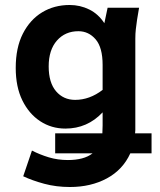

<svg xmlns="http://www.w3.org/2000/svg" viewBox="-20 -553 642 769"><path d="M43 -281Q43 -362 71.5 -418Q100 -474 148.5 -503.5Q197 -533 259 -533Q301 -533 337.5 -515Q374 -497 398 -460L411 -522H537L529 -474Q526 -453 524 -436Q522 -419 522 -398V-45Q522 -38 522 -31.5Q522 -25 521 -19H587V61H502Q472 127 408 161.5Q344 196 260 196Q205 196 157 183Q109 170 73 153L108 50Q139 66 175 77Q211 88 252 88Q283 88 308 81.5Q333 75 351 61H201V-19H390Q390 -27 390.5 -35Q391 -43 391 -51V-103Q330 -38 242 -38Q186 -38 141 -67.5Q96 -97 69.5 -151Q43 -205 43 -281ZM175 -287Q175 -222 204.5 -187.5Q234 -153 281 -153Q339 -153 391 -193V-293Q391 -363 363 -395.5Q335 -428 294 -428Q241 -428 208 -390.5Q175 -353 175 -287Z"/></svg>

Font: Radio Canada SemiBold
Style: Regular
Weight: 600
Designer: Charles Daoud, Etienne Aubert Bonn, Alexandre Saumier Demers, Jacques Le Bailly
Foundry: Radio-Canada
Version: Version 2.104; ttfautohint (v1.8.4.7-5d5b);gftools[0.9.28.de